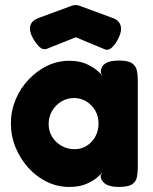

<svg xmlns="http://www.w3.org/2000/svg" viewBox="-20 -730 603 758"><path d="M449 8Q412 8 394.5 -5Q377 -18 377 -37L387 -54Q381 -44 364 -29.5Q347 -15 320 -3.5Q293 8 253 8Q207 8 165.5 -12Q124 -32 92 -67.5Q60 -103 41.5 -148Q23 -193 23 -243Q23 -292 41.5 -336.5Q60 -381 92.5 -415.5Q125 -450 166 -470Q207 -490 253 -490Q290 -490 316 -479.5Q342 -469 359.5 -455Q377 -441 386 -428L378 -442Q377 -466 394.5 -478.5Q412 -491 450 -491Q486 -491 501.5 -480Q517 -469 520.5 -451Q524 -433 524 -413V-68Q524 -49 520.5 -31Q517 -13 501.5 -2.5Q486 8 449 8ZM275 -141Q301 -141 322.5 -154.5Q344 -168 356.5 -191Q369 -214 369 -242Q369 -271 356 -293.5Q343 -316 321 -329.5Q299 -343 273 -343Q244 -343 221.5 -329Q199 -315 185.5 -292Q172 -269 172 -240Q172 -213 185.5 -190.5Q199 -168 222.5 -154.5Q246 -141 275 -141ZM279 -710Q286 -710 291.5 -708Q297 -706 300 -705L422 -660Q450 -651 456 -629Q462 -607 448 -580Q437 -556 422 -542.5Q407 -529 392 -536L279 -583L167 -538Q150 -531 135.5 -545Q121 -559 109 -581Q94 -609 100 -629.5Q106 -650 135 -660L257 -705Q259 -706 265.5 -708Q272 -710 279 -710Z"/></svg>

Font: Fredoka Light SemiBold
Style: Regular
Weight: 600
Version: Version 2.001